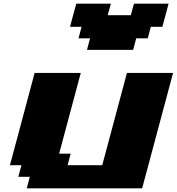

<svg xmlns="http://www.w3.org/2000/svg" viewBox="-20 -1020 957 1040"><path d="M125 0H750Q777.8 -104 833.7 -312.3Q889.6 -520.5 917.5 -625H667.5Q645.5 -542 600.8 -375.2Q556.2 -208.5 533.7 -125H346.2L362.8 -187.5H300.3L417.5 -625H167.5Q145.5 -542 100.8 -375Q56.2 -208 33.7 -125H96.2L79.1 -62.5H141.6ZM451.2 -750H701.2L717.8 -812.5H780.3L796.9 -875H859.4Q865.2 -896 876.5 -937.5Q887.7 -979 893.1 -1000H705.6L688.5 -937.5H563.5L580.6 -1000H393.1Q387.2 -979 376 -937.3Q364.7 -895.5 359.4 -875H421.9L405.3 -812.5H467.8Z"/></svg>

Font: Faithful 32x
Style: BoldOblique
Weight: 400
Foundry: Faithful Resource Pack
Version: Version 1.0; January 27, 2023